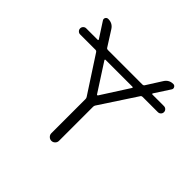

<svg xmlns="http://www.w3.org/2000/svg" viewBox="-176 -944 1112 1112"><g transform="rotate(45 380.0 -388.0)"><path d="M495.1 -569.3Q496.1 -571.3 495.1 -573.2Q494.1 -575.2 492.2 -575.2H271.5Q268.6 -575.2 267.6 -573.2Q266.6 -571.3 267.6 -569.3L377.9 -398.4Q378.9 -396.5 381.8 -396.5Q384.8 -396.5 385.7 -398.4ZM62.5 -575.2Q52.7 -575.2 45.4 -582.5Q38.1 -589.8 38.1 -600.1Q38.1 -610.4 45.4 -617.7Q52.7 -625 62.5 -625H156.2Q159.2 -625 160.2 -627Q161.1 -628.9 160.2 -630.9L99.6 -724.6Q92.8 -734.4 98.1 -744.1Q103.5 -753.9 115.2 -753.9Q150.4 -753.9 168.9 -724.6L228.5 -630.9Q232.4 -625 240.2 -625H523.4Q531.2 -625 535.2 -630.9L594.7 -724.6Q613.3 -753.9 647.5 -753.9Q658.2 -753.9 663.6 -744.1Q668.9 -734.4 663.1 -725.6L601.6 -630.9Q600.6 -628.9 601.6 -627Q602.5 -625 605.5 -625H699.2Q710 -625 717.3 -617.7Q724.6 -610.4 724.6 -600.1Q724.6 -589.8 717.3 -582.5Q710 -575.2 699.2 -575.2H574.2Q566.4 -575.2 562.5 -569.3L416 -345.7Q412.1 -339.8 412.1 -332V-52.7Q412.1 -40 402.8 -30.8Q393.6 -21.5 380.9 -21.5Q368.2 -21.5 358.9 -30.8Q349.6 -40 349.6 -52.7V-332Q349.6 -339.8 345.7 -345.7L200.2 -569.3Q196.3 -575.2 189.5 -575.2Z"/></g></svg>

Font: irohamaru Light
Style: Regular
Weight: 200
Designer: [Source Han Sans]
Ryoko NISHIZUKA  (kana & ideographs); Paul D. Hunt (Latin, Greek & Cyrillic); Wenlong ZHANG  (bopomofo
Version: Version 1.01